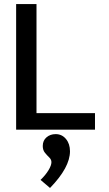

<svg xmlns="http://www.w3.org/2000/svg" viewBox="-20 -643 540 952"><path d="M60 0V-623H161V-82H451V0ZM228 289 181 249Q206 225 220.5 201Q235 177 235 161Q235 148 224 137.5Q213 127 202.5 114Q192 101 192 81Q192 54 210.5 38Q229 22 256 22Q287 22 307 46Q327 70 327 107Q327 187 228 289Z"/></svg>

Font: Inconsolata SemiBold
Style: Regular
Weight: 600
Monospace: yes
Designer: Raph Levien, Cyreal, Brenton Simpson
Foundry: Raph Levien, Cyreal, Google
Version: Version 3.100; ttfautohint (v1.8.4.7-5d5b)